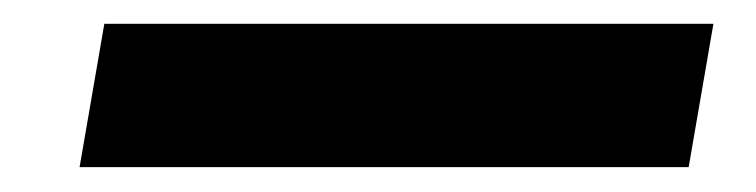

<svg xmlns="http://www.w3.org/2000/svg" viewBox="-20 -425 626 159"><path d="M45.9 -286.6 66.4 -405.3H570.8L550.3 -286.6Z"/></svg>

Font: Cascadia Code PL
Style: Italic
Weight: 400
Italic angle: -10°
Monospace: yes
Designer: Aaron Bell
Foundry: Saja Typeworks
Version: Version 2404.023